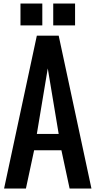

<svg xmlns="http://www.w3.org/2000/svg" viewBox="-20 -1079 547 1099"><path d="M97.2 -1058.6H222.2V-933.6H97.2ZM284.7 -1058.6H409.7V-933.6H284.7ZM175.3 -218.8 128.4 0H3.4L190.9 -875H315.9L503.4 0H378.4L331.5 -218.8ZM315.9 -312.5 253.4 -687.5 190.9 -312.5Z"/></svg>

Font: Oswald
Style: Stencbab
Weight: 400
Designer: Mathieu Le Lay
Foundry: Mathieu Le Lay
Version: Version 1.000